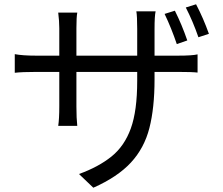

<svg xmlns="http://www.w3.org/2000/svg" viewBox="-20 -813 1040 897"><path d="M797 -763Q830 -697 855 -624L806 -607Q781 -681 749 -748ZM896 -793Q930 -728 956 -655L907 -639Q881 -714 848 -778ZM49 -560Q86 -553 149 -553H257V-681Q257 -714 252 -754H341Q337 -733 337 -682V-553H621V-678Q621 -738 617 -760H707Q702 -738 702 -678V-553H811Q879 -553 903 -559V-474Q878 -477 812 -477H702V-442Q702 -309 678 -215Q654 -121 591.5 -53.5Q529 14 416 64L349 0Q440 -33 500.5 -81.5Q561 -130 591 -212.5Q621 -295 621 -435V-477H337V-315Q337 -260 341 -225H252Q257 -258 257 -315V-477H149Q83 -477 49 -473Z"/></svg>

Font: Gothic Nguyen
Style: Regular
Weight: 400
Designer: MORI Takayuki
Version: Version 1.220;July 21, 2023;FontCreator 14.0.0.2814 64-bit